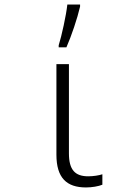

<svg xmlns="http://www.w3.org/2000/svg" viewBox="-20 -814 570 844"><path d="M238 -615V-606H272C294 -656 320 -733 332 -785V-794H276C271 -747 251 -656 238 -615ZM358 10C384 10 413 5 430 -2V-48C416 -43 390 -39 368 -39C310 -39 283 -67 283 -140V-532H228V-134C228 -32 273 10 358 10Z"/></svg>

Font: Noto Sans Mono Condensed Light
Style: Regular
Weight: 300
Width: 3
Designer: Monotype Design Team
Foundry: Monotype Imaging Inc.
Version: Version 2.014